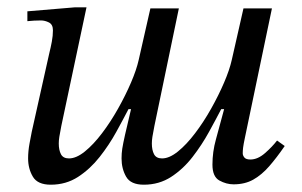

<svg xmlns="http://www.w3.org/2000/svg" viewBox="-20 -496 826 526"><path d="M119 10Q83 10 70 -12Q57 -34 57 -62Q57 -82 61 -103.5Q65 -125 67 -135L115 -350Q119 -366 122 -382Q125 -398 125 -413Q125 -429 114 -434.5Q103 -440 92 -440Q82 -440 73.5 -439.5Q65 -439 55 -438V-465L186 -476H217L148 -151Q144 -131 142.5 -121Q141 -111 141 -103Q141 -85 147 -73.5Q153 -62 169 -62Q189 -62 212.5 -81Q236 -100 259.5 -131Q283 -162 303.5 -198.5Q324 -235 339 -270Q354 -305 360 -332L392 -473H470L403 -151Q399 -131 397.5 -121Q396 -111 396 -103Q396 -85 402 -73.5Q408 -62 424 -62Q444 -62 467.5 -81Q491 -100 514.5 -131Q538 -162 558.5 -198.5Q579 -235 594 -270Q609 -305 615 -332L647 -473H725L651 -119Q647 -100 646 -91.5Q645 -83 645 -76Q645 -70 649.5 -64.5Q654 -59 666 -59Q686 -59 706 -76.5Q726 -94 739 -111L760 -96Q738 -64 717.5 -40.5Q697 -17 674 -4Q651 9 620 9Q600 9 581 -1.5Q562 -12 562 -45Q562 -80 571.5 -114Q581 -148 594 -197H586Q572 -170 552.5 -134.5Q533 -99 507.5 -66Q482 -33 449 -11.5Q416 10 374 10Q338 10 325.5 -12Q313 -34 313 -62Q313 -76 315 -89Q317 -102 322.5 -126.5Q328 -151 339 -197H332Q318 -170 298.5 -134.5Q279 -99 253 -66Q227 -33 194 -11.5Q161 10 119 10Z"/></svg>

Font: STIX Two Text
Style: Italic
Weight: 400
Italic angle: -12°
Designer: Ross Mills, John Hudson & Paul Hanslow, Tiro Typeworks Ltd; with prior portions MicroPress Inc. and Coen Hoffman, Elsevi
Foundry: Tiro Typeworks Ltd
Version: Version 2.13 b171